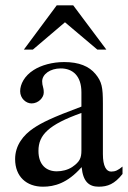

<svg xmlns="http://www.w3.org/2000/svg" viewBox="-20 -694 484 724"><path d="M287 -127C287 -98 281 -84 252 -64C235 -53 214 -48 194 -48C155 -48 125 -72 125 -125C125 -156 135 -180 159 -202C184 -225 225 -246 287 -268ZM442 -66C425 -52 415 -47 399 -47C381 -47 368 -67 368 -113V-304C368 -365 364 -386 340 -415C316 -444 278 -460 222 -460C177 -460 135 -448 107 -430C72 -408 56 -376 56 -350C56 -323 78 -304 99 -304C125 -304 145 -326 145 -345C145 -366 139 -369 139 -387C139 -414 169 -436 209 -436C254 -436 287 -408 287 -346V-292C174 -250 137 -231 107 -211C68 -185 37 -146 37 -94C37 -28 80 10 142 10C185 10 234 -3 287 -63H288C293 -10 315 10 352 10C386 10 412 0 442 -38ZM381 -507 256 -674H194L70 -507H104L225 -610L347 -507Z"/></svg>

Font: XITS Math
Style: Regular
Weight: 400
Designer: MicroPress Inc., with final additions and corrections provided by Coen Hoffman, Elsevier (retired)
Version: Version 1.302